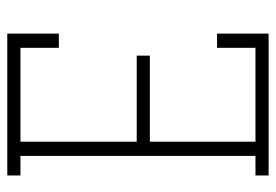

<svg xmlns="http://www.w3.org/2000/svg" viewBox="-138 -638 775 540"><g transform="rotate(90 250.0 -367.5)"><path d="M74 0V-145H114V-37H378V-364H136V-401H378V-698H114V-590H74V-735H473V-698H418V-37H473V0Z"/></g></svg>

Font: Iosevka Curly Slab Extralight
Style: Regular
Weight: 200
Monospace: yes
Designer: Belleve Invis
Foundry: Belleve Invis
Version: Version 22.1.2; ttfautohint (v1.8.4)